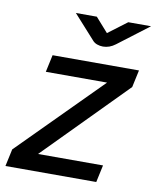

<svg xmlns="http://www.w3.org/2000/svg" viewBox="-92 -751 662 812"><g transform="rotate(10 239.0 -344.5)"><path d="M-13 0 3 -74 349 -422H86L102 -496H473L457 -422L114 -74H393L377 0ZM305 -569Q292 -569 279.5 -573.5Q267 -578 259 -588L168 -689H258L312 -628L393 -689H491L358 -588Q333 -569 305 -569Z"/></g></svg>

Font: Atkinson Hyperlegible Next
Style: Italic
Weight: 400
Italic angle: -12°
Designer: Elliott Scott, Megan Eiswerth, Linus Boman, Theodore Petrosky, Letters from Sweden
Foundry: Applied Design Works, Letters from Sweden
Version: Version 2.001